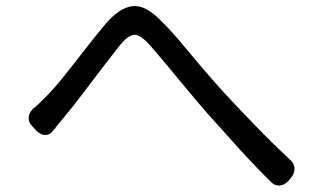

<svg xmlns="http://www.w3.org/2000/svg" viewBox="-20 -655 1040 623"><path d="M85 -245Q72 -258 73 -273.5Q74 -289 87 -302Q95 -308 104.5 -317Q114 -326 128 -340Q155 -367 189 -409.5Q223 -452 258.5 -498Q294 -544 324 -579Q368 -630 409.5 -635Q451 -640 500 -590Q531 -560 565 -519.5Q599 -479 634 -437.5Q669 -396 701 -361Q747 -311 804.5 -251.5Q862 -192 921 -137Q935 -125 935.5 -108.5Q936 -92 924 -78L915 -67Q902 -54 886.5 -53Q871 -52 859 -65Q807 -116 755.5 -173Q704 -230 652 -288Q620 -325 585.5 -366.5Q551 -408 519.5 -446Q488 -484 465 -510Q433 -545 413.5 -542Q394 -539 368 -507Q345 -478 312.5 -435.5Q280 -393 247.5 -350Q215 -307 189 -276Q178 -263 169 -252Q160 -241 154 -233Q144 -218 129 -217Q114 -216 100 -229Z"/></svg>

Font: Chiron GoRound TC
Style: Regular
Weight: 400
Designer: Ryoko NISHIZUKA 西塚涼子 (kana, bopomofo & ideographs); Paul D. Hunt (Latin, Greek & Cyrillic); Sandoll Communications 산돌커뮤니
Foundry: Adobe
Version: Version 1.000;hotconv 1.1.1;makeotfexe 2.6.0